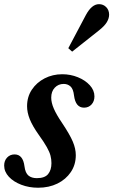

<svg xmlns="http://www.w3.org/2000/svg" viewBox="-45 -891 544 922"><path d="M138 10.5Q94.5 10.5 57.2 -3.8Q20 -18 -2.5 -42.2Q-25 -66.5 -25 -96Q-25 -119.5 -10.8 -134.5Q3.5 -149.5 25 -149.5Q45.5 -149.5 57.2 -135Q69 -120.5 72.5 -92.5Q76.5 -60.5 91.5 -48Q106.5 -35.5 132 -35.5Q170 -35.5 186 -55Q202 -74.5 202 -107.5Q202 -126 197.5 -143.5Q193 -161 180 -184.2Q167 -207.5 141.5 -243Q111 -286 98 -318.5Q85 -351 85 -381Q85 -426 108 -460.5Q131 -495 169.5 -514.8Q208 -534.5 254 -534.5Q293.5 -534.5 328.8 -520.2Q364 -506 386.2 -481.8Q408.5 -457.5 408.5 -428Q408.5 -404.5 394.5 -389.2Q380.5 -374 358.5 -374Q318 -374 310.5 -432Q307 -464 293.5 -476Q280 -488 261 -488Q235 -488 218 -470Q201 -452 201 -422Q201 -398 213.5 -369.2Q226 -340.5 251.5 -303Q290 -245.5 304.5 -211.2Q319 -177 319 -146Q319 -100 295.2 -64.8Q271.5 -29.5 230.8 -9.5Q190 10.5 138 10.5ZM301.5 -643 283 -659.5 367.5 -819Q395.5 -871 430.5 -871Q451 -871 465 -856.8Q479 -842.5 479 -820.5Q479 -803 468 -784.5Q457 -766 429 -744Z"/></svg>

Font: Libre Caslon Condensed
Style: Italic
Weight: 400
Italic angle: -22.583°
Designer: Pablo Impallari, Rodrigo Fuenzalida, Katja Schimmel, Ertekin Erdin
Foundry: Pablo Impallari, Rodrigo Fuenzalida
Version: Version 2.000;gftools[0.9.33]